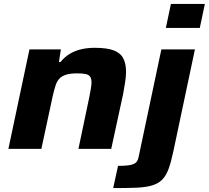

<svg xmlns="http://www.w3.org/2000/svg" viewBox="-20 -763 1070 984"><path d="M23 0 131 -510H292L282 -445H290Q311 -471 337.5 -487Q364 -503 396 -510.5Q428 -518 466 -518Q529 -518 563.5 -504.5Q598 -491 612 -463.5Q626 -436 626 -395Q626 -374 621.5 -343Q617 -312 611 -281L550 0H382L438 -267Q441 -282 445 -305Q449 -328 449 -339Q449 -360 442 -370Q435 -380 419 -383.5Q403 -387 376 -387Q340 -387 318 -380Q296 -373 283.5 -359Q271 -345 264 -322.5Q257 -300 250 -270L192 0ZM830 -620 856 -743H1030L1004 -620ZM560 201 585 87Q632 87 653 81.5Q674 76 681.5 64.5Q689 53 692 34L807 -510H979L869 10Q857 67 844 102.5Q831 138 811 158Q791 178 759 187.5Q727 197 679 199Q631 201 560 201Z"/></svg>

Font: Saira Expanded
Style: Bold Italic
Weight: 700
Width: 7
Italic angle: -12°
Designer: Hector Gatti with collaboration of the Omnibus-Type team
Foundry: Omnibus-Type
Version: Version 1.101